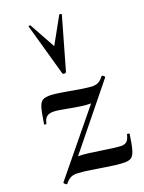

<svg xmlns="http://www.w3.org/2000/svg" viewBox="-139 -790 650 865"><g transform="rotate(-20 185.5 -357.5)"><path d="M363 -112Q366 -112 369 -110.5Q372 -109 371 -108Q364 -58 357 -34.5Q350 -11 339 -3Q328 5 307 5Q271 5 197 -8Q188 -9 151 -15Q114 -21 85 -22Q68 -22 56 -16Q44 -10 30 7Q30 8 28 8Q25 8 19.5 3Q14 -2 16 -5L255 -297H247Q220 -297 156 -309Q103 -320 81 -320Q61 -320 50 -311Q39 -302 35 -282Q34 -277 28 -278Q22 -279 24 -284Q32 -337 39 -359Q46 -381 58.5 -388Q71 -395 99 -394Q117 -393 144.5 -388.5Q172 -384 183 -382Q245 -370 286 -367Q304 -367 316 -373Q328 -379 341 -396Q341 -397 343 -397Q347 -397 351.5 -392.5Q356 -388 355 -386L118 -93H125Q153 -93 235 -80Q301 -70 316 -70Q335 -70 344.5 -79Q354 -88 359 -110Q359 -112 363 -112ZM109 -718Q108 -721 113 -721.5Q118 -722 119 -719L187 -596L257 -722Q258 -723 260 -723Q263 -723 265.5 -721.5Q268 -720 268 -718L197 -469Q195 -464 188 -464Q181 -464 179 -469Z"/></g></svg>

Font: Cormorant Upright SemiBold
Style: Regular
Weight: 600
Designer: Christian Thalmann (Catharsis Fonts)
Foundry: Catharsis Fonts
Version: Version 3.302